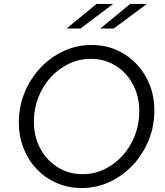

<svg xmlns="http://www.w3.org/2000/svg" viewBox="-20 -938 835 969"><path d="M392 11Q325 11 267 -14Q209 -39 166 -84Q123 -129 99 -189.5Q75 -250 75 -320Q75 -400 104 -470.5Q133 -541 183.5 -595Q234 -649 300.5 -680Q367 -711 442 -711Q510 -711 567.5 -686Q625 -661 668 -616Q711 -571 735 -511Q759 -451 759 -380Q759 -300 730 -229.5Q701 -159 650.5 -105Q600 -51 533.5 -20Q467 11 392 11ZM397 -59Q456 -59 507.5 -84Q559 -109 598.5 -152.5Q638 -196 660.5 -253.5Q683 -311 683 -376Q683 -452 651 -512Q619 -572 563.5 -606.5Q508 -641 438 -641Q379 -641 327 -616Q275 -591 235.5 -547.5Q196 -504 173.5 -446.5Q151 -389 151 -324Q151 -249 183 -189Q215 -129 271 -94Q327 -59 397 -59ZM467 -918H551L386 -794H316ZM637 -918H721L554 -794H486Z"/></svg>

Font: Red Hat Text VF
Style: Italic
Weight: 300
Italic angle: -12°
Designer: Pentagram, MCKL
Foundry: Pentagram, MCKL
Version: Version 1.023